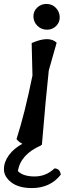

<svg xmlns="http://www.w3.org/2000/svg" viewBox="-52 -743 329 976"><path d="M39 127Q66 154 124 154Q182 154 225 113Q253 114 257 145Q203 213 110 213Q43 213 5.5 184Q-32 155 -32 117.5Q-32 80 -6.5 45.5Q19 11 62 -12Q42 -22 32 -36Q74 -166 113 -359L109 -524Q197 -563 236 -526L196 -385Q182 -259 161 -7L157 -6V-4Q52 42 39 127ZM251.5 -658Q253 -631 234 -611.5Q215 -592 187 -592Q159 -592 139 -611Q119 -630 118 -657.5Q117 -685 136.5 -704Q156 -723 184 -723Q212 -723 231 -704Q250 -685 251.5 -658Z"/></svg>

Font: Tillana Medium
Style: Regular
Weight: 500
Designer: Lipi Raval (Devanagari, Latin), Jonny Pinhorn (Latin)
Foundry: Indian Type Foundry
Version: Version 2.003;PS 1.0;hotconv 1.0.79;makeotf.lib2.5.61930; tt